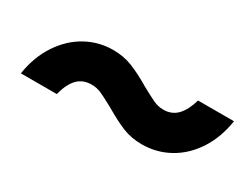

<svg xmlns="http://www.w3.org/2000/svg" viewBox="-32 -580 714 546"><g transform="rotate(30 325.0 -307.0)"><path d="M305 -256Q274 -273 258.5 -280Q243 -287 226 -287Q197 -287 179.5 -268.5Q162 -250 153 -214H35Q44 -272 72.5 -315Q101 -358 142 -380.5Q183 -403 230 -403Q264 -403 293 -391.5Q322 -380 359 -358Q388 -342 404 -334.5Q420 -327 437 -327Q465 -327 482.5 -345.5Q500 -364 510 -399H628Q619 -341 591 -298.5Q563 -256 522 -233.5Q481 -211 433 -211Q399 -211 370.5 -222.5Q342 -234 305 -256Z"/></g></svg>

Font: Azeret Mono SemiBold
Style: Italic
Weight: 600
Italic angle: -12°
Designer: Martin Vácha
Foundry: Displaay
Version: Version 1.000; Glyphs 3.0.3, build 3074